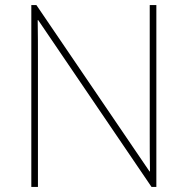

<svg xmlns="http://www.w3.org/2000/svg" viewBox="-20 -827 738 754"><path d="M594 -93V-807H568V-304C568 -258 568 -204 569 -154H567L123 -807H103V-93H129V-595C129 -648 129 -690 128 -748H130L575 -93Z"/></svg>

Font: Noto Sans Telugu UI Thin
Style: Regular
Weight: 100
Designer: Jelle Bosma - Monotype Design Team
Foundry: Monotype Imaging Inc.
Version: Version 2.005